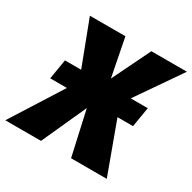

<svg xmlns="http://www.w3.org/2000/svg" viewBox="-203 -851 1006 1006"><g transform="rotate(30 300.5 -348.0)"><path d="M567 -428H464L649 -696H434L322 -466L277 -696H62L164 -428H66L46 -308H147L-48 0H168L290 -269L350 0H566L453 -308H547Z"/></g></svg>

Font: Fira Sans Heavy
Style: Italic
Weight: 900
Italic angle: -8°
Designer: bBox Type GmbH & Carrois Corporate GbR & Edenspiekermann AG
Foundry: bBox Type GmbH & Carrois Corporate GbR & Edenspiekermann AG
Version: Version 4.301;PS 004.301;hotconv 1.0.88;makeotf.lib2.5.64775